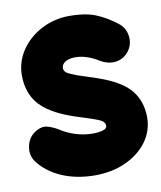

<svg xmlns="http://www.w3.org/2000/svg" viewBox="-76 -634 649 772"><g transform="rotate(-10 249.0 -248.5)"><path d="M464.4 -390.1C478.5 -408.2 483.9 -429.2 481 -452.1C478 -475.1 467.3 -493.2 449.2 -507.3C420.4 -529.3 392.1 -545.9 363.8 -557.1C335.4 -567.9 300.8 -573.2 259.8 -573.2C218.3 -573.2 179.7 -564 145 -545.9C74.7 -508.8 29.8 -444.8 29.8 -371.1C29.8 -298.8 60.1 -252.4 104.5 -221.7C148.9 -190.9 201.2 -173.8 245.6 -160.2C269 -152.8 288.6 -146 304.7 -139.6C320.8 -132.8 328.6 -124 328.6 -112.8C328.6 -104.5 322.8 -99.1 310.5 -95.7C298.3 -92.3 285.2 -90.8 270.5 -90.8C217.8 -90.8 170.9 -109.9 140.1 -129.9C128.9 -137.2 114.7 -144 97.7 -149.4C80.6 -154.8 63 -150.9 43.9 -138.7C24.9 -126 13.2 -108.4 8.8 -85.4C3.9 -62.5 7.8 -41.5 20.5 -22.5C67.9 40.5 150.9 76.2 250.5 76.2C296.9 76.2 338.9 67.9 376 50.8C450.2 17.1 496.6 -43.9 496.6 -116.7C496.6 -186.5 466.3 -231.4 423.3 -261.2C379.9 -290.5 327.6 -307.6 283.2 -321.3C259.3 -328.6 238.8 -335.9 222.2 -343.3C205.6 -350.1 197.3 -359.4 197.3 -370.6C197.3 -391.6 219.7 -405.3 253.4 -405.3C280.3 -405.3 313 -396.5 347.7 -375C390.1 -349.1 436.5 -354.5 464.4 -390.1Z"/></g></svg>

Font: Mikhak Black
Style: Regular
Weight: 900
Designer: Amin Abedi
Version: Version 3.2